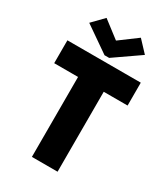

<svg xmlns="http://www.w3.org/2000/svg" viewBox="-229 -1060 1019 1164"><g transform="rotate(30 281.0 -478.0)"><path d="M191.4 0V-584H371.1V0ZM24.4 -559.6V-719.7H538.1V-559.6ZM162.1 -956.1 279.3 -866.2H281.2L402.3 -956.1L475.6 -877.9L296.9 -753.9H264.6L85.9 -877.9Z"/></g></svg>

Font: Reddit Mono Black
Style: Regular
Weight: 900
Monospace: yes
Designer: Stephen Hutchings
Foundry: Reddit
Version: Version 1.014